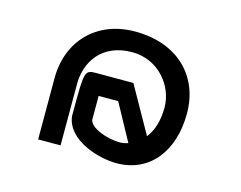

<svg xmlns="http://www.w3.org/2000/svg" viewBox="-79 -633 967 769"><g transform="rotate(15 404.5 -248.5)"><path d="M440 -312H284C238 -312 237 -304 237 -142V-120V-119C250 -23 383 16 457 16C595 16 679 -93 679 -249C679 -403 572 -513 394 -513C235 -513 130 -403 130 -249V5H223V-249C223 -341 278 -430 405 -430C512 -430 586 -340 586 -249C586 -194 572 -151 548 -120ZM483 -74C474 -71 460 -68 449 -68C394 -68 324 -95 319 -127V-226H400Z"/></g></svg>

Font: Charger Monospace
Style: Regular
Weight: 400
Designer: Jasper
Foundry: Cannot Into Space Fonts
Version: Version 0.980